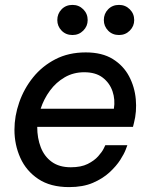

<svg xmlns="http://www.w3.org/2000/svg" viewBox="-20 -754 620 784"><path d="M262 10Q186 10 136.5 -23Q87 -56 63 -109.5Q39 -163 39 -224Q39 -280 58.5 -336Q78 -392 115 -438Q152 -484 206 -512Q260 -540 330 -540Q397 -540 440.5 -513Q484 -486 507 -442.5Q530 -399 534.5 -348.5Q539 -298 527 -252L523 -236H132Q132 -190 146.5 -152.5Q161 -115 191.5 -93Q222 -71 269 -71Q311 -71 338 -84.5Q365 -98 381 -116Q397 -134 403.5 -147.5Q410 -161 410 -161H500Q500 -161 493.5 -143.5Q487 -126 471 -101Q455 -76 427.5 -50.5Q400 -25 359.5 -7.5Q319 10 262 10ZM146 -310H445Q451 -347 439.5 -381Q428 -415 399.5 -437Q371 -459 324 -459Q280 -459 244.5 -438.5Q209 -418 184 -384Q159 -350 146 -310ZM466 -611Q439 -611 421.5 -629Q404 -647 404 -672Q404 -698 421.5 -716Q439 -734 466 -734Q492 -734 510 -716Q528 -698 528 -672Q528 -647 510 -629Q492 -611 466 -611ZM276 -611Q249 -611 231.5 -629Q214 -647 214 -672Q214 -698 231.5 -716Q249 -734 276 -734Q302 -734 320 -716Q338 -698 338 -672Q338 -647 320 -629Q302 -611 276 -611Z"/></svg>

Font: Be Vietnam Pro Variable Thin
Style: Italic
Weight: 100
Italic angle: -12°
Designer: Lam Bao, Tony Le, Vietanh Nguyen
Foundry: Yellow Type Foundry
Version: Version 1.002